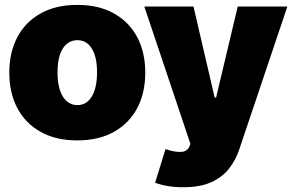

<svg xmlns="http://www.w3.org/2000/svg" viewBox="-20 -573 1213 797"><path d="M300.8 9.8Q211.9 9.8 148.7 -25.6Q85.4 -61 52 -124.3Q18.6 -187.5 18.6 -271.5Q18.6 -355.5 52 -418.7Q85.4 -481.9 148.7 -517.3Q211.9 -552.7 300.8 -552.7Q389.6 -552.7 452.9 -517.3Q516.1 -481.9 549.6 -418.7Q583 -355.5 583 -271.5Q583 -187.5 549.6 -124.3Q516.1 -61 452.9 -25.6Q389.6 9.8 300.8 9.8ZM301.8 -136.7Q339.4 -136.7 361.1 -172.6Q382.8 -208.5 382.8 -272.5Q382.8 -336.9 361.1 -371.6Q339.4 -406.2 301.8 -406.2Q262.7 -406.2 240.7 -371.6Q218.8 -336.9 218.8 -272.5Q218.8 -208.5 240.7 -172.6Q262.7 -136.7 301.8 -136.7ZM742.2 204.1Q708.5 204.6 677.7 199.5Q647 194.3 624 185.5L667 45.9L669.9 46.9Q705.1 58.6 731.2 57.6Q757.3 56.6 766.6 34.2L770.5 24.4L579.1 -545.9H783.2L871.1 -168H877L966.8 -545.9H1172.9L973.6 45.9Q959 90.8 930.9 126.7Q902.8 162.6 856.9 183.3Q811 204.1 742.2 204.1Z"/></svg>

Font: Inter Tight Black
Style: Regular
Weight: 900
Designer: Rasmus Andersson
Foundry: rsms
Version: Version 3.004; ttfautohint (v1.8.4.7-5d5b)